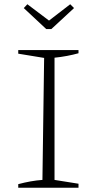

<svg xmlns="http://www.w3.org/2000/svg" viewBox="-20 -885 437 905"><path d="M66 0V-17Q96 -25 124 -30Q152 -35 180 -37L188 -612L66 -632V-649H350V-634Q325 -627 296 -621.5Q267 -616 237 -613V-37L350 -19V0ZM198 -748 92 -847 109 -865 211 -788 311 -865 329 -847 222 -748Z"/></svg>

Font: Piazzolla Thin Thin
Style: Regular
Weight: 250
Version: Version 2.005